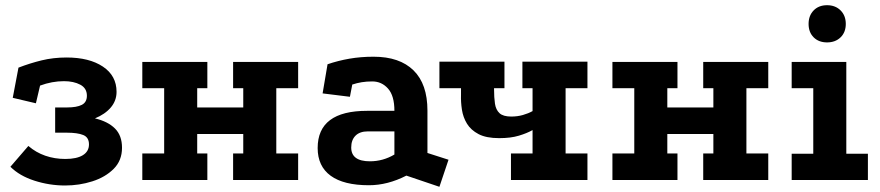

<svg xmlns="http://www.w3.org/2000/svg" viewBox="-20 -692 3381 738"><path d="M230 21Q170 21 112.5 2.5Q55 -16 20 -51L89 -131Q118 -106 154 -93.5Q190 -81 231 -81Q275 -81 298.5 -95.5Q322 -110 322 -137Q322 -164 300 -173Q278 -182 237 -182H192V-279H238Q275 -279 294.5 -289Q314 -299 314 -324Q314 -353 288.5 -366.5Q263 -380 226 -380Q180 -380 134 -363L118 -295L29 -316L51 -432Q95 -449 140 -460Q185 -471 236 -471Q323 -471 375.5 -436Q428 -401 428 -339Q428 -305 406 -279Q384 -253 345 -237Q395 -225 422 -198Q449 -171 449 -124Q449 -75 417 -43Q385 -11 335 5Q285 21 230 21Z M527 -454H777V-353H738V-279H915V-353H876V-454H1126V-353H1042V-102H1126V0H876V-102H915V-177H738V-102H777V0H527V-102H611V-353H527Z M1542 -17Q1470 20 1398 20Q1301 20 1251 -16.5Q1201 -53 1201 -123Q1201 -266 1391 -266H1496Q1496 -324 1471.5 -351.5Q1447 -379 1411 -379Q1389 -379 1370.5 -376Q1352 -373 1334 -367L1325 -320L1220 -333L1239 -445Q1280 -459 1323.5 -466.5Q1367 -474 1416 -474Q1516 -474 1569.5 -421.5Q1623 -369 1623 -267V-104L1704 -78L1669 26ZM1394 -187Q1363 -187 1346.5 -170.5Q1330 -154 1330 -125Q1330 -72 1402 -72Q1452 -72 1496 -98V-187Z M2027 -192Q2006 -180 1974.5 -170.5Q1943 -161 1899 -161Q1849 -161 1819.5 -176.5Q1790 -192 1775 -216.5Q1760 -241 1755.5 -270.5Q1751 -300 1752 -328V-353H1669V-455H1919V-353H1879V-350Q1879 -317 1882.5 -293.5Q1886 -270 1900 -257Q1914 -244 1945 -244Q1969 -244 1990 -250Q2011 -256 2027 -265V-353H1988V-455H2238V-353H2154V-102H2238V0H1944V-102H2027Z M2334 -454H2584V-353H2545V-279H2722V-353H2683V-454H2933V-353H2849V-102H2933V0H2683V-102H2722V-177H2545V-102H2584V0H2334V-102H2418V-353H2334Z M3023 -454H3233V-101H3316V0H3023V-101H3106V-353H3023ZM3159 -672Q3191 -672 3211 -652Q3231 -632 3231 -600Q3231 -568 3211 -548.5Q3191 -529 3159 -529Q3127 -529 3107.5 -548.5Q3088 -568 3088 -600Q3088 -632 3107.5 -652Q3127 -672 3159 -672Z"/></svg>

Font: Podkova ExtraBold
Style: Regular
Weight: 800
Designer: Ilya Yudin
Foundry: Cyreal (www.cyreal.org)
Version: Version 2.103